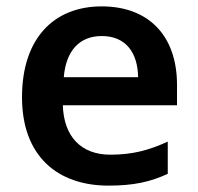

<svg xmlns="http://www.w3.org/2000/svg" viewBox="-20 -572 621 602"><path d="M299 -552C149 -552 49 -452 49 -267C49 -82 161 10 320 10C400 10 452 -2 506 -27V-128C447 -101 396 -87 326 -87C234 -87 180 -144 177 -242H535V-306C535 -461 445 -552 299 -552ZM299 -459C376 -459 412 -405 413 -330H180C187 -415 231 -459 299 -459Z"/></svg>

Font: Noto Sans Bamum SemiBold
Style: Regular
Weight: 600
Designer: Monotype Design Team
Foundry: Monotype Imaging Inc.
Version: Version 2.002